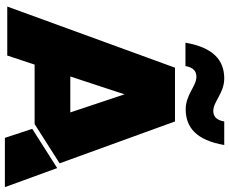

<svg xmlns="http://www.w3.org/2000/svg" viewBox="-98 -854 962 807"><g transform="rotate(90 383.5 -451.0)"><path d="M310 -912C234 -912 180 -866 160 -749H258C264 -781 279 -795 303 -795C343 -795 378 -750 440 -750C516 -750 570 -795 590 -912H491C486 -881 471 -866 447 -866C407 -866 372 -912 310 -912ZM491 -705H265L8 0H214L252 -115H502L667 -220ZM453 -265H302L377 -493ZM560 10H767L687 -210L522 -105Z"/></g></svg>

Font: Poppins STUK1
Style: Regular
Weight: 400
Designer: Jonny Pinhorn (original), Sammy Jo Hughes (modified version)
Foundry: Type Mafia
Version: Version 1.002;hotconv 1.0.109;makeotfexe 2.5.65596